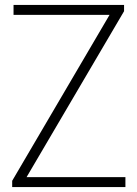

<svg xmlns="http://www.w3.org/2000/svg" viewBox="-20 -760 558 780"><path d="M29.5 0V-25.5L425 -699.5H35V-740H484V-714.5L88 -40.5H489.5V0Z"/></svg>

Font: Encode Sans SmCnd XLt
Style: Regular
Weight: 200
Width: 4
Designer: Multiple Designers
Foundry: Impallari Type
Version: Version 3.002; ttfautohint (v1.8.3) -l 8 -r 50 -G 200 -x 14 